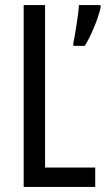

<svg xmlns="http://www.w3.org/2000/svg" viewBox="-20 -734 415 754"><path d="M73 0H354V-76H157V-714H73ZM375 -704V-714H290C289 -682 273 -587 268 -565V-554H313C335 -588 366 -661 375 -704Z"/></svg>

Font: Noto Sans Sinhala UI ExtraCondensed
Style: Regular
Weight: 400
Width: 2
Designer: Jelle Bosma - Monotype Design Team
Foundry: Monotype Imaging Inc.
Version: Version 2.006